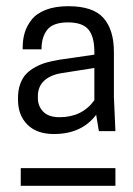

<svg xmlns="http://www.w3.org/2000/svg" viewBox="-20 -811 430 619"><path d="M298.8 -388.2 290 -440.9Q243.2 -378.9 153.8 -378.9Q98.6 -378.9 68.4 -409.2Q38.1 -439.5 38.1 -488.8V-496.1Q38.1 -521 45.4 -540.8Q52.7 -560.5 64.7 -573Q76.7 -585.4 94.5 -595Q112.3 -604.5 129.9 -609.4Q147.5 -614.3 169.9 -618.2L284.2 -634.8V-644Q284.2 -692.9 265.1 -715.8Q246.1 -738.8 199.2 -738.8Q151.4 -738.8 132.6 -715.3Q113.8 -691.9 113.8 -651.9H53.2V-659.2Q53.2 -684.1 59.8 -705.8Q66.4 -727.5 82 -747.6Q97.7 -767.6 127.7 -779.3Q157.7 -791 200.2 -791Q280.3 -791 313.7 -752.9Q347.2 -714.8 347.2 -644V-499L352.1 -388.2ZM171.9 -433.1Q244.6 -433.1 284.2 -487.8V-591.8L178.2 -575.2Q142.1 -569.3 122.1 -550.5Q102.1 -531.7 102.1 -501V-495.1Q102.1 -468.8 119.4 -450.9Q136.7 -433.1 171.9 -433.1ZM352.1 -211.9H46.9V-269H352.1Z"/></svg>

Font: Cooper Hewitt
Style: Book
Weight: 705
Designer: Village Type and Design LLC
Foundry: Cooper Hewitt Smithsonian Design Museum
Version: 1.000